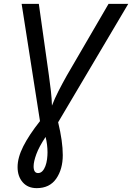

<svg xmlns="http://www.w3.org/2000/svg" viewBox="-20 -734 684 994"><path d="M71 131Q71 82 100.5 23.5Q130 -35 187 -107L92 -714H181L233 -345Q239 -303 243.5 -263Q248 -223 249 -187Q262 -222 283 -263Q304 -304 326 -343L542 -714H644L281 -101Q305 -2 305 69Q305 142 271 191Q237 240 170 240Q124 240 97.5 209.5Q71 179 71 131ZM177 162Q190 162 199.5 152Q209 142 215 126Q221 110 223.5 91Q226 72 226 55Q226 36 223.5 15Q221 -6 216 -25Q182 26 168 64.5Q154 103 154 127Q154 162 177 162Z"/></svg>

Font: BC Sans
Style: Italic
Weight: 400
Italic angle: -12°
Designer: Monotype Design Team
Designer: Province of B.C.
Foundry: Monotype Imaging Inc.
Version: Version 2.000;GOOG;noto-source:20170915:90ef993387c0